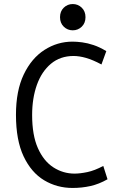

<svg xmlns="http://www.w3.org/2000/svg" viewBox="-20 -915 600 950"><path d="M339 15Q262 15 198.5 -23Q135 -61 97 -141Q59 -221 59 -347Q59 -466 97.5 -546.5Q136 -627 200 -668Q264 -709 339 -709Q360 -709 386.5 -705.5Q413 -702 443 -692Q473 -682 506 -662L482 -596Q439 -619 405.5 -628.5Q372 -638 344 -638Q278 -638 232 -599.5Q186 -561 162.5 -495Q139 -429 139 -346Q139 -246 167.5 -182Q196 -118 244 -87Q292 -56 349 -56Q376 -56 412 -63.5Q448 -71 491 -94L512 -28Q470 -4 427.5 5.5Q385 15 339 15ZM340 -765Q314 -765 295.5 -783Q277 -801 277 -830Q277 -859 295.5 -877Q314 -895 340 -895Q366 -895 384.5 -877Q403 -859 403 -830Q403 -801 384.5 -783Q366 -765 340 -765Z"/></svg>

Font: Ubuntu Sans Mono
Style: Regular
Weight: 400
Monospace: yes
Designer: Dalton Maag Ltd
Foundry: Dalton Maag Ltd
Version: Version 1.006